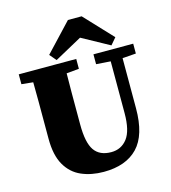

<svg xmlns="http://www.w3.org/2000/svg" viewBox="-129 -986 990 1110"><g transform="rotate(-15 366.0 -431.0)"><path d="M472 -593V-652H710V-593L629 -587V-287Q629 -127 558.5 -53.5Q488 20 355 20Q281 20 222 -5.5Q163 -31 129 -90Q95 -149 95 -247V-356Q95 -413 95 -470.5Q95 -528 94 -586L25 -593V-652H369V-593L294 -586Q293 -529 293 -471.5Q293 -414 293 -356V-280Q293 -171 325 -125Q357 -79 426 -79Q486 -79 522 -125.5Q558 -172 558 -277V-587ZM463 -882 620 -715 586 -675 422 -765 258 -675 224 -715 381 -882Z"/></g></svg>

Font: Source Serif 4 Black
Style: Regular
Weight: 900
Designer: Frank Grießhammer
Foundry: Adobe
Version: Version 4.005;hotconv 1.1.0;makeotfexe 2.6.0